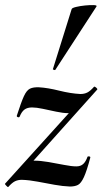

<svg xmlns="http://www.w3.org/2000/svg" viewBox="-32 -745 412 772"><path d="M1 7Q-1 8 -7 1.5Q-13 -5 -12 -6L308 -360L302 -349Q289 -314 276.5 -302Q264 -290 243 -290Q222 -290 194 -296Q166 -302 140 -307.5Q114 -313 97 -313Q78 -313 66.5 -304.5Q55 -296 47 -276Q45 -272 39.5 -274Q34 -276 36 -281Q53 -334 64 -358Q75 -382 88.5 -388.5Q102 -395 125 -394Q160 -392 206 -380.5Q252 -369 291 -367Q307 -367 319 -373Q331 -379 346 -396Q349 -398 355 -392.5Q361 -387 359 -385L40 -29L35 -39Q49 -73 66.5 -86Q84 -99 105 -99Q131 -99 163 -93.5Q195 -88 225.5 -82Q256 -76 275 -76Q292 -76 302.5 -85.5Q313 -95 320 -115Q322 -117 327 -116Q332 -115 331 -111Q317 -58 305.5 -33Q294 -8 281.5 -1.5Q269 5 249 5Q221 4 187.5 -2Q154 -8 120 -14.5Q86 -21 56 -22Q40 -22 28 -16Q16 -10 1 7ZM191 -465Q190 -462 184.5 -464Q179 -466 181 -468L256 -708Q257 -713 273.5 -717Q290 -721 310 -723Q330 -725 344.5 -724.5Q359 -724 356 -719Z"/></svg>

Font: Cormorant
Style: Bold Italic
Weight: 700
Italic angle: -10°
Designer: Christian Thalmann (Catharsis Fonts)
Foundry: Catharsis Fonts
Version: Version 4.000